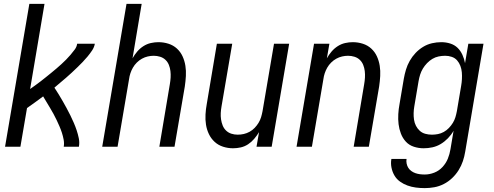

<svg xmlns="http://www.w3.org/2000/svg" viewBox="-20 -755 2540 988"><path d="M6 0 131 -735H209L135 -297Q149 -307 163 -317Q177 -327 190.5 -337.5Q204 -348 217 -358.5Q230 -369 243.5 -380Q257 -391 270 -402Q283 -413 295.5 -424.5Q308 -436 320 -448Q332 -460 343 -473Q354 -486 364.5 -500Q375 -514 377 -530H468Q465 -512 454 -495.5Q443 -479 430.5 -464Q418 -449 404.5 -435Q391 -421 377 -407.5Q363 -394 348.5 -380.5Q334 -367 319.5 -354.5Q305 -342 290 -329.5Q275 -317 260 -304Q271 -287 282 -269.5Q293 -252 303 -234Q313 -216 323 -198Q333 -180 342 -161.5Q351 -143 359.5 -123.5Q368 -104 374.5 -84.5Q381 -65 385.5 -43.5Q390 -22 386 0H308Q311 -18 307.5 -36.5Q304 -55 298.5 -72Q293 -89 286 -105Q279 -121 271.5 -137Q264 -153 255.5 -168.5Q247 -184 238 -199Q229 -214 220 -229Q211 -244 202 -259Q181 -244 160.5 -228.5Q140 -213 119 -199L85 0Z M506 0 631 -735H709L662 -455Q672 -473 686 -489.5Q700 -506 718 -517.5Q736 -529 756 -533.5Q776 -538 795 -538Q822 -538 847 -530Q872 -522 890.5 -505Q909 -488 919.5 -465Q930 -442 934 -416.5Q938 -391 936.5 -364Q935 -337 931 -310L878 0H800L854 -322Q857 -339 858 -356Q859 -373 857 -389.5Q855 -406 849 -421Q843 -436 831.5 -447Q820 -458 804 -463Q788 -468 771 -468Q756 -468 740.5 -464.5Q725 -461 710.5 -453Q696 -445 684 -433Q672 -421 664 -407Q656 -393 651 -378Q646 -363 644 -347L585 0Z M1179 8Q1153 8 1128 0Q1103 -8 1084.5 -25Q1066 -42 1055 -65Q1044 -88 1040 -113.5Q1036 -139 1037.5 -166Q1039 -193 1044 -220L1096 -530H1175L1120 -208Q1117 -191 1116 -174Q1115 -157 1117.5 -140.5Q1120 -124 1126 -109Q1132 -94 1143.5 -83Q1155 -72 1170.5 -67Q1186 -62 1203 -62Q1219 -62 1234.5 -65.5Q1250 -69 1264.5 -77Q1279 -85 1290.5 -97Q1302 -109 1310.5 -123Q1319 -137 1323.5 -152Q1328 -167 1331 -183L1390 -530H1468L1378 0H1300L1313 -75Q1302 -57 1288 -40.5Q1274 -24 1256.5 -12.5Q1239 -1 1219 3.5Q1199 8 1179 8Z M1506 0 1596 -530H1675L1662 -455Q1672 -473 1686 -489.5Q1700 -506 1718 -517.5Q1736 -529 1756 -533.5Q1776 -538 1795 -538Q1822 -538 1847 -530Q1872 -522 1890.5 -505Q1909 -488 1919.5 -465Q1930 -442 1934 -416.5Q1938 -391 1936.5 -364Q1935 -337 1931 -310L1878 0H1800L1854 -322Q1857 -339 1858 -356Q1859 -373 1857 -389.5Q1855 -406 1849 -421Q1843 -436 1831.5 -447Q1820 -458 1804 -463Q1788 -468 1771 -468Q1756 -468 1740.5 -464.5Q1725 -461 1710.5 -453Q1696 -445 1684 -433Q1672 -421 1664 -407Q1656 -393 1651 -378Q1646 -363 1644 -347L1585 0Z M2166 213Q2142 213 2119.5 210Q2097 207 2076.5 199.5Q2056 192 2038.5 179.5Q2021 167 2010 148.5Q1999 130 1994.5 107.5Q1990 85 1994 63H2072Q2070 75 2072.5 87Q2075 99 2081 108.5Q2087 118 2096.5 125Q2106 132 2117.5 136Q2129 140 2141 141.5Q2153 143 2166 143Q2190 143 2214.5 133.5Q2239 124 2257 104.5Q2275 85 2284.5 61.5Q2294 38 2298 13L2314 -82Q2302 -61 2285 -43.5Q2268 -26 2248 -14Q2228 -2 2205.5 3Q2183 8 2160 8Q2160 8 2160 8Q2160 8 2160 8Q2134 8 2109.5 0Q2085 -8 2068.5 -26Q2052 -44 2043 -67.5Q2034 -91 2031 -116Q2028 -141 2029.5 -167.5Q2031 -194 2036 -220L2058 -350Q2062 -373 2069 -396.5Q2076 -420 2088.5 -442Q2101 -464 2118.5 -482.5Q2136 -501 2157.5 -514Q2179 -527 2203 -532.5Q2227 -538 2251 -538Q2275 -538 2297 -531Q2319 -524 2334.5 -509Q2350 -494 2359.5 -473Q2369 -452 2373 -430L2390 -530H2468L2374 25Q2370 50 2362 74Q2354 98 2340 120.5Q2326 143 2306.5 161.5Q2287 180 2263.5 192Q2240 204 2215 208.5Q2190 213 2166 213ZM2203 -62Q2218 -62 2233.5 -65Q2249 -68 2263.5 -76Q2278 -84 2290 -96.5Q2302 -109 2310.5 -123Q2319 -137 2323.5 -152Q2328 -167 2331 -183L2353 -313Q2356 -330 2357 -348Q2358 -366 2356.5 -383Q2355 -400 2349 -416Q2343 -432 2332 -444.5Q2321 -457 2304.5 -462.5Q2288 -468 2271 -468Q2254 -468 2237 -464.5Q2220 -461 2205 -452Q2190 -443 2177.5 -430Q2165 -417 2156 -402Q2147 -387 2142 -371Q2137 -355 2134 -338L2112 -208Q2109 -191 2108.5 -173.5Q2108 -156 2110.5 -139Q2113 -122 2120.5 -107.5Q2128 -93 2140 -82Q2152 -71 2168.5 -66.5Q2185 -62 2202 -62Z"/></svg>

Font: iosevka_custom_sans_ss08
Style: Italic
Weight: 400
Italic angle: -10°
Designer: Belleve Invis
Foundry: Belleve Invis
Version: Version 10.3.0; ttfautohint (v1.8.3)